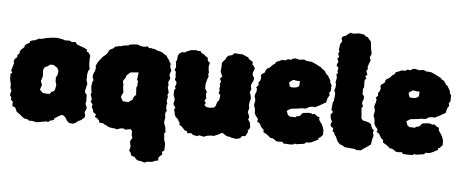

<svg xmlns="http://www.w3.org/2000/svg" viewBox="-58 -871 2981 1243"><g transform="rotate(5 1432.5 -249.0)"><path d="M263 18 232 23 199 29 171 23H148L141 16L118 12L104 3L89 -10L64 -28L51 -56L33 -60V-91L20 -102L21 -118L11 -132L18 -162L10 -178L11 -199L8 -212L3 -235V-268L14 -278L5 -290L11 -310L20 -339L16 -350L21 -366L37 -380V-394L49 -405L51 -420L59 -432L79 -450L76 -455L90 -470L110 -480V-490L127 -497L140 -498L168 -512L182 -511L216 -520L250 -525L281 -527L303 -524L330 -518L336 -515L353 -516L370 -515L379 -508L406 -510L413 -497L436 -487L455 -481L483 -468L481 -456L495 -449L507 -430L505 -408V-379L508 -355L511 -345L501 -328L497 -299L498 -282L496 -272L504 -249L494 -205V-191L506 -176L507 -132L503 -118L511 -100L514 -90L502 -60L508 -47L506 -29L494 -19L484 -10L465 -2L453 9L439 16L433 18L408 15L395 4L379 -21L362 -33L356 -32L341 -25L312 -7L307 5L282 12L274 21ZM244 -161H267L271 -167L275 -174L280 -176L289 -180L296 -185L299 -195L301 -203L303 -212L304 -226L298 -244V-260L297 -270L301 -277L304 -283L307 -288L308 -297L309 -302L310 -314L306 -324L302 -332L292 -340L281 -346L274 -351L260 -350H253L245 -344L238 -338L226 -333L219 -330L211 -312V-304L212 -294V-287L213 -279L212 -268L210 -261L206 -250L203 -239L205 -233L208 -226L212 -213L208 -203L204 -192L203 -181L207 -177L213 -172L217 -168L222 -164L230 -163Z M652 11 638 5 628 -2 603 -4 601 -16 585 -32 571 -38 577 -55 557 -69V-78L550 -92L545 -104L550 -117L535 -136L541 -146L539 -161L531 -181L536 -193L533 -214L531 -235L536 -265L542 -275L534 -294L536 -312L539 -320L547 -336L550 -357L548 -369L560 -394L569 -406L588 -430L602 -441L615 -454L628 -479L650 -490L657 -497L664 -503L685 -508L700 -509L720 -516L721 -515L750 -519L752 -523L781 -528L806 -529L828 -521L849 -518L872 -523L883 -512L895 -514L904 -511L918 -510L933 -503L966 -494L982 -483L999 -473L1005 -462L1018 -446L1020 -438L1030 -425L1029 -403L1038 -379L1030 -358L1029 -347L1036 -331L1024 -301L1029 -288L1025 -270L1028 -259L1034 -236L1027 -221L1031 -208L1025 -182L1031 -164L1026 -154L1027 -129L1032 -120L1024 -106L1023 -90L1026 -73L1022 -54L1021 -41L1024 -31L1032 -9L1033 6L1036 17L1026 34L1030 43V63L1032 73L1039 93V113L1038 139L1024 149L1027 167L1014 177L1004 188V207L981 212L973 217L959 220L936 221L918 228L896 222L868 217L859 208L850 198L827 190L823 174L811 159L816 146L818 133L812 100L816 91L825 76L819 59V31L807 20L776 27L762 20L744 21L717 30L708 25L692 24L668 20ZM778 -152 783 -156 799 -167 805 -171 807 -181 815 -194 820 -199 825 -203 823 -233 822 -249 825 -258 828 -265V-282L830 -290L825 -299L822 -304L824 -314L825 -322L826 -331L827 -338L829 -349H818L807 -348L793 -347L782 -346L777 -345L768 -339L760 -331L754 -326L751 -319L747 -307L741 -299L736 -292L732 -284L734 -275L737 -263V-242L739 -228L742 -213L735 -200L731 -191L729 -180L734 -170L739 -162L743 -155L767 -153Z M1247 28 1225 25 1211 21 1202 12 1178 15 1169 -1H1159L1145 -17L1136 -26L1119 -37L1123 -45L1115 -56L1109 -69L1091 -86L1085 -100L1083 -114L1078 -129L1085 -145L1072 -161L1071 -171L1076 -191V-200L1067 -224V-254L1076 -267L1071 -278L1079 -298L1076 -313L1066 -323L1070 -342L1068 -353V-375L1059 -386L1067 -407L1063 -438L1069 -453L1071 -470L1072 -481L1080 -494L1096 -505H1116L1132 -515L1141 -517L1152 -523L1190 -526L1199 -522H1217L1223 -511L1243 -501L1250 -493L1267 -483L1266 -473L1270 -462L1283 -451L1277 -429L1278 -409L1282 -388L1278 -378L1282 -362L1273 -340L1270 -324L1266 -311L1267 -296L1266 -286L1279 -263L1275 -246L1279 -222L1269 -204L1279 -192L1271 -176L1285 -165L1306 -162L1334 -166L1347 -181L1346 -184L1352 -203L1364 -218L1368 -249L1356 -262L1361 -276L1358 -291L1362 -310L1358 -319L1365 -337L1356 -356L1370 -370L1366 -381L1357 -400L1358 -409L1360 -438V-460L1374 -476L1382 -484L1387 -498L1400 -509L1423 -514L1432 -525L1440 -528L1474 -525H1489L1513 -514L1528 -509L1529 -502L1543 -491L1559 -483L1558 -465L1567 -456L1576 -442L1564 -408L1568 -391L1576 -381L1574 -362L1565 -344L1560 -330L1562 -313L1565 -307L1556 -284L1561 -274L1565 -256L1567 -243L1561 -226L1558 -201L1562 -184L1558 -167L1555 -154L1563 -137L1567 -123L1561 -109L1574 -89L1579 -62L1574 -46L1565 -39L1567 -26L1559 -13L1553 1L1532 2L1520 17L1505 21L1497 24L1460 18L1457 15L1435 12L1425 7L1402 -8L1380 4L1372 8L1354 15L1345 18L1334 16L1305 20L1285 28L1250 21Z M1840 29 1823 28 1802 27 1794 16 1772 18 1754 16 1740 5 1726 -2 1716 -1 1706 -10 1689 -23 1667 -35 1666 -53 1655 -60 1647 -72 1637 -90 1619 -101 1625 -110 1621 -122 1608 -137 1600 -155 1601 -163 1598 -186 1592 -199V-211L1597 -236L1590 -262L1593 -278L1599 -290L1601 -310L1595 -321L1609 -335L1607 -352L1618 -367L1622 -384L1618 -397L1623 -408L1644 -422L1645 -430L1653 -446L1671 -455L1689 -474L1705 -485L1708 -495L1724 -501L1746 -511H1771L1782 -519L1807 -518L1813 -525L1833 -529L1860 -522L1876 -525L1892 -526L1900 -520L1915 -518L1939 -516L1966 -504L1979 -497L2003 -485L2009 -477L2025 -468L2033 -457L2041 -444L2051 -437L2069 -406L2070 -394L2080 -376L2079 -365V-341L2069 -325L2073 -309L2062 -293L2054 -261L2043 -256L2012 -238L1985 -225L1971 -227L1950 -224L1928 -211H1901L1884 -208L1871 -206L1833 -202L1822 -197L1805 -185L1810 -173L1815 -160L1819 -158L1828 -150H1840L1866 -149L1870 -155L1894 -161L1902 -173L1911 -181L1945 -185L1963 -184L1974 -178L1986 -182L2010 -165L2019 -164L2020 -145L2039 -118L2048 -98L2053 -81V-52L2036 -33L2025 -29L2026 -19L1999 -5L1980 4L1963 7L1948 6L1937 17L1908 21L1886 24L1873 21L1867 28ZM1824 -340H1836L1842 -341H1846L1853 -342L1860 -345L1865 -347L1872 -354L1873 -361V-373L1874 -378L1875 -384H1870L1865 -385H1857L1849 -386L1843 -387L1839 -388L1830 -389L1818 -381L1814 -378L1804 -370L1806 -364L1808 -356L1810 -350L1812 -343L1818 -342Z M2275 28 2266 22 2233 19 2199 16 2184 6 2167 0 2160 -6 2148 -21 2137 -47 2127 -60 2124 -73 2112 -80 2115 -100 2099 -110 2095 -123 2103 -142 2094 -160 2090 -187 2104 -204 2093 -218 2097 -262 2103 -276 2106 -298 2108 -328 2102 -338V-351L2107 -365L2108 -388L2104 -395L2110 -428L2105 -447L2114 -461L2110 -471L2115 -492L2102 -505L2103 -515L2111 -531L2102 -552L2113 -563L2104 -584L2112 -597L2107 -610L2112 -646L2124 -665L2118 -684L2125 -697L2144 -703L2158 -715L2174 -726L2192 -721L2229 -726L2238 -725L2261 -721L2273 -711L2287 -706L2300 -689L2308 -682L2311 -664L2313 -639L2321 -602L2310 -576L2318 -560L2307 -530L2302 -515L2305 -504L2296 -485L2305 -466L2293 -452L2301 -437L2291 -430L2290 -414L2291 -383L2285 -370V-350L2284 -337L2295 -323L2296 -308L2288 -287L2287 -275L2295 -258L2286 -247L2288 -219L2290 -202V-194L2291 -180L2301 -167L2314 -164L2331 -160L2337 -159L2357 -147L2358 -137L2366 -121L2379 -107L2373 -98L2379 -74L2372 -49L2367 -16L2343 1L2322 15L2306 27Z M2617 29 2600 28 2579 27 2571 16 2549 18 2531 16 2517 5 2503 -2 2493 -1 2483 -10 2466 -23 2444 -35 2443 -53 2432 -60 2424 -72 2414 -90 2396 -101 2402 -110 2398 -122 2385 -137 2377 -155 2378 -163 2375 -186 2369 -199V-211L2374 -236L2367 -262L2370 -278L2376 -290L2378 -310L2372 -321L2386 -335L2384 -352L2395 -367L2399 -384L2395 -397L2400 -408L2421 -422L2422 -430L2430 -446L2448 -455L2466 -474L2482 -485L2485 -495L2501 -501L2523 -511H2548L2559 -519L2584 -518L2590 -525L2610 -529L2637 -522L2653 -525L2669 -526L2677 -520L2692 -518L2716 -516L2743 -504L2756 -497L2780 -485L2786 -477L2802 -468L2810 -457L2818 -444L2828 -437L2846 -406L2847 -394L2857 -376L2856 -365V-341L2846 -325L2850 -309L2839 -293L2831 -261L2820 -256L2789 -238L2762 -225L2748 -227L2727 -224L2705 -211H2678L2661 -208L2648 -206L2610 -202L2599 -197L2582 -185L2587 -173L2592 -160L2596 -158L2605 -150H2617L2643 -149L2647 -155L2671 -161L2679 -173L2688 -181L2722 -185L2740 -184L2751 -178L2763 -182L2787 -165L2796 -164L2797 -145L2816 -118L2825 -98L2830 -81V-52L2813 -33L2802 -29L2803 -19L2776 -5L2757 4L2740 7L2725 6L2714 17L2685 21L2663 24L2650 21L2644 28ZM2601 -340H2613L2619 -341H2623L2630 -342L2637 -345L2642 -347L2649 -354L2650 -361V-373L2651 -378L2652 -384H2647L2642 -385H2634L2626 -386L2620 -387L2616 -388L2607 -389L2595 -381L2591 -378L2581 -370L2583 -364L2585 -356L2587 -350L2589 -343L2595 -342Z"/></g></svg>

Font: Winky Rough Black
Style: Regular
Weight: 900
Designer: Simon Atzbach
Foundry: typofactur
Version: Version 1.206; ttfautohint (v1.8.4.7-5d5b)